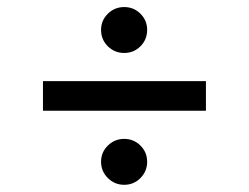

<svg xmlns="http://www.w3.org/2000/svg" viewBox="-20 -554 698 539"><path d="M558.1 -326.2V-243.2H100.6V-326.2ZM328.6 -35.2Q301.8 -35.2 282.7 -54.2Q263.7 -73.2 263.7 -100.1Q263.7 -126.5 282.7 -145.3Q301.8 -164.1 328.6 -164.1Q355.5 -164.1 374.3 -145.3Q393.1 -126.5 393.1 -100.1Q393.1 -73.2 374.3 -54.2Q355.5 -35.2 328.6 -35.2ZM328.6 -405.3Q301.8 -405.3 282.7 -424.1Q263.7 -442.9 263.7 -470.2Q263.7 -496.6 282.7 -515.4Q301.8 -534.2 328.6 -534.2Q355.5 -534.2 374.3 -515.4Q393.1 -496.6 393.1 -470.2Q393.1 -442.9 374.3 -424.1Q355.5 -405.3 328.6 -405.3Z"/></svg>

Font: Inter 16pt
Style: Regular
Weight: 400
Version: Version 4.001;git-66647c0bb